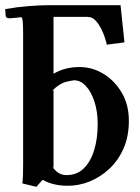

<svg xmlns="http://www.w3.org/2000/svg" viewBox="-35 -703 537 739"><path d="M150 -683H429L444 -540L376 -531Q371 -555 360.5 -579.5Q350 -604 335.5 -621Q321 -638 303 -638H171V-419Q214 -445 271 -445Q320 -445 363 -419Q406 -393 433.5 -346.5Q461 -300 461 -238Q461 -178 440.5 -131.5Q420 -85 385.5 -53Q351 -21 310 -4.5Q269 12 227 12Q169 12 129 -11Q124 -5 117.5 2Q111 9 105 16L51 3Q53 -14 53.5 -30Q54 -46 54 -74V-570Q54 -607 52.5 -621Q51 -635 47 -637Q40 -636 33 -635Q26 -634 18 -634Q-11 -629 -13 -641L-15 -668Q30 -676 75.5 -679.5Q121 -683 150 -683ZM171 -57 167 -60Q181 -42 193.5 -35.5Q206 -29 221 -29Q261 -29 287.5 -55Q314 -81 327.5 -125.5Q341 -170 341 -225Q341 -274 328.5 -312Q316 -350 295.5 -372Q275 -394 250 -394Q245 -394 219.5 -388Q194 -382 165 -353L171 -356Z"/></svg>

Font: Libertinus Serif SemiBold
Style: Regular
Weight: 600
Designer: Philipp H. Poll, Khaled Hosny
Foundry: Caleb Maclennan
Version: Version 7.051;RELEASE